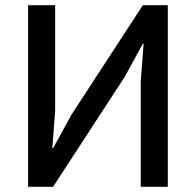

<svg xmlns="http://www.w3.org/2000/svg" viewBox="-20 -718 753 738"><path d="M88 0V-698H192V-292L181 -148H184L254 -276L529 -698H625V0H521V-406L532 -550H529L459 -422L184 0Z"/></svg>

Font: Anuphan Medium
Style: Regular
Weight: 500
Designer: Mike Abbink, Paul van der Laan, Pieter van Rosmalen, Mint Tantisuwanna
Foundry: Bold Monday; Cadson Demak
Version: Version 3.002;hotconv 1.0.109;makeotfexe 2.5.65596